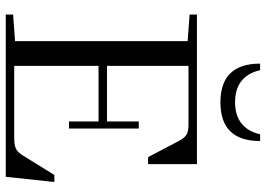

<svg xmlns="http://www.w3.org/2000/svg" viewBox="-148 -774 922 666"><g transform="rotate(90 313.0 -441.0)"><path d="M200.7 -882.3H223.6Q232.4 -840.8 260.3 -818.1Q288.1 -795.4 334.5 -795.4Q380.4 -795.4 408.4 -817.9Q436.5 -840.3 445.8 -882.3H469.2Q469.2 -744.6 335 -744.6Q200.7 -744.6 200.7 -882.3ZM30.3 0V-25.4L122.6 -32.2V-630.9L30.3 -637.7V-663.1H549.3V-493.7H524.9L468.3 -601.6Q459 -619.6 447.3 -626.7Q435.5 -633.8 413.1 -633.8H208.5V-351.1H401.4V-461.4H425.8V-219.2H401.4V-321.8H208.5V-29.3H458Q482.4 -29.3 494.9 -34.9Q507.3 -40.5 517.6 -56.6L586.9 -168.5H611.3L593.3 0Z"/></g></svg>

Font: Elstob 18pt
Style: Regular
Weight: 400
Designer: Peter S. Baker
Version: Version 1.015